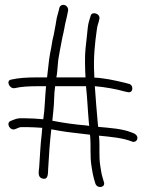

<svg xmlns="http://www.w3.org/2000/svg" viewBox="-20 -723 671 784"><path d="M152.5 -201 150.5 -177C145 -134.5 143.2 -83.8 140.1 -41.5C138.9 -24.9 131.7 0.2 153 6C177.8 12.8 175.6 -14.7 176.6 -32.5C179.5 -85.4 183.4 -143.9 189.5 -195L222.5 -189C262.4 -181.8 306.7 -178.6 347.2 -173L348 -168C352 -124.5 346.7 -86.1 353.7 -44L357.8 -19C359.3 -10.3 361.6 -0.3 364.8 11L369.3 26C376.4 48.8 411.5 43.5 404.5 21L400 6C397.1 -3.3 395.1 -11.7 393.8 -19L389.7 -44C382.7 -85.7 388.6 -121.9 384.5 -165L383.9 -169C431.4 -164.5 482.9 -159.9 518.9 -145C529.7 -140.5 539 -148.1 540.6 -155.5C544.1 -171.4 528.2 -178.7 517.7 -182C479.9 -197.6 429 -200.5 380.9 -205C380 -210.3 379.4 -215.7 379.2 -221C374.7 -270.1 370.5 -322 367.2 -371C408.4 -367.6 454.6 -359.4 490.9 -349L501.2 -347C525.3 -340.4 527.2 -377.8 504.6 -381L494 -384C477.1 -388.4 443.4 -395.8 425.6 -399C409 -401.2 384.7 -406 365.4 -406L364.7 -422C361.1 -486.6 367.5 -546.3 375.1 -600C376.7 -619.5 382.7 -627.8 385.6 -645C391.5 -667.5 355.3 -678.3 350.3 -659C345.6 -642.4 340.4 -630 338.4 -610C334.9 -580.3 333.3 -556.6 329.4 -526C325.7 -496.9 327.1 -439.1 329.2 -407H210.2C213.8 -424 214.4 -442.4 216.2 -461C217.5 -483.5 222 -498.3 224.7 -518L234.9 -571C237.7 -585.4 240.7 -593 242.8 -607.5C246.2 -630.3 252.6 -649.2 256.3 -671C257.5 -677.1 260.5 -684.8 255.6 -693C246.2 -708.7 226 -704.5 222.8 -692C218.6 -672.1 212 -655.6 209.2 -635C206.5 -614.3 202.8 -603.3 199.9 -583L194.1 -558C191.3 -542.7 189.8 -533.7 189.6 -531L184.2 -503C178.7 -473.9 176.4 -436.8 172.2 -407H133.2C91.4 -407 55.9 -405 25.7 -398C3.2 -394.7 17.7 -359.8 39.5 -363C68.7 -369.7 99.4 -371 139.2 -371H168.2C167.7 -370.3 167.5 -369.3 167.7 -368C163.6 -325.4 163.1 -278 156.7 -236C135.4 -238.3 104.1 -240 84 -240H59C50.5 -239.3 41.9 -237 33.2 -233L22.9 -229C2.9 -219.8 21.9 -186.5 42.4 -196L52.7 -200C57.6 -202.7 62.4 -204 67 -204H89.5C106 -204 134 -202.3 152.5 -201ZM342.7 -224C343.5 -219.3 344 -214.3 344.2 -209L329.9 -211C284.2 -214.6 237 -221.6 193.7 -230C195.4 -244 196.8 -257.7 197.9 -271C202 -304.1 200.1 -340.3 205.2 -371H331.2C336.5 -323.6 338.3 -271.8 342.7 -224Z"/></svg>

Font: CiSf OpenHand
Style: OpObl
Weight: 400
Foundry: Cannot Into Space Fonts
Version: Version 0.7892